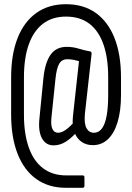

<svg xmlns="http://www.w3.org/2000/svg" viewBox="-20 -709 630 914"><path d="M294 185Q211 185 152.5 143Q94 101 63.5 22.5Q33 -56 33 -163V-341Q33 -449 63.5 -527Q94 -605 152.5 -647Q211 -689 294 -689Q378 -689 436.5 -647Q495 -605 525.5 -527Q556 -449 556 -341V-256Q556 -182 540 -128.5Q524 -75 494 -46.5Q464 -18 422 -18Q391 -18 368 -34Q345 -50 334 -80.5Q323 -111 327 -153L356 -418Q345 -421 331 -424Q317 -427 300 -427Q274 -427 261.5 -405Q249 -383 244 -333L225 -151Q221 -113 229.5 -95Q238 -77 257 -77Q277 -77 303.5 -99Q330 -121 351 -154L355 -90Q320 -51 292.5 -34Q265 -17 235 -17Q198 -17 179.5 -51Q161 -85 168 -148L187 -340Q195 -413 221.5 -449.5Q248 -486 298 -486Q327 -486 354.5 -477.5Q382 -469 410 -464Q416 -463 416 -453L384 -166Q380 -120 392 -98.5Q404 -77 427 -77Q450 -77 465 -97Q480 -117 487.5 -157Q495 -197 495 -256V-341Q495 -433 472.5 -497.5Q450 -562 405.5 -596Q361 -630 294 -630Q229 -630 184.5 -596Q140 -562 117 -497.5Q94 -433 94 -341V-163Q94 -72 117 -7Q140 58 185 92Q230 126 295 126H373Q382 126 382 135V176Q382 185 373 185Z"/></svg>

Font: Sofia Sans Extra Condensed
Style: Regular
Weight: 400
Designer: Botio Nikoltchev, Ani Petrova
Foundry: lettersoup
Version: Version 4.101